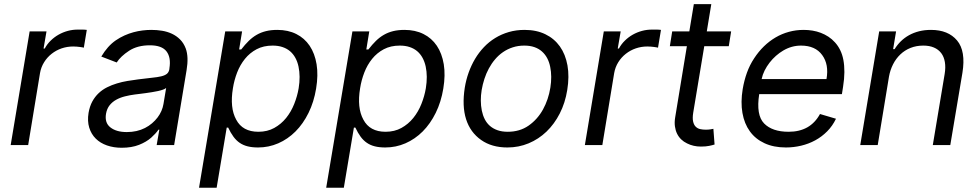

<svg xmlns="http://www.w3.org/2000/svg" viewBox="-20 -696 4701 921"><path d="M122.2 -545.5H203.1L188.9 -463.1H194.6Q206 -484.4 223.2 -501.2Q240.4 -518.1 261.2 -529.8Q282 -541.5 305.2 -547.8Q328.5 -554 352.3 -554H370.4Q377.8 -554 384.8 -553.8Q391.7 -553.6 396.3 -552.6L382.1 -467.3Q380 -468 375 -468.9Q370 -469.8 363.1 -470.7Q356.2 -471.6 347.8 -472.3Q339.5 -473 331 -473Q302.2 -473 275.7 -464Q249.3 -454.9 227.8 -438Q206.3 -421.2 191.6 -397.5Q176.8 -373.9 171.9 -345.2L115.1 0H31.2Z M404.8 -154.8Q410.2 -186.1 422.8 -209.2Q435.4 -232.2 453.3 -249.1Q471.2 -266 493.6 -277.2Q516 -288.4 540.7 -295.8Q565.3 -303.3 591.6 -307.7Q617.9 -312.1 643.5 -315.3Q681.5 -320.3 708.5 -323Q735.4 -325.6 753.4 -329.9Q771.3 -334.2 780.7 -342Q790.1 -349.8 792.6 -365.1V-367.9Q801.1 -420.1 778.8 -449.4Q756.4 -478.7 698.9 -478.7Q639.2 -478.7 599.1 -452.4Q558.9 -426.1 539.8 -396.3L465.9 -424.7Q480.8 -449.6 498 -469.1Q515.3 -488.6 535.5 -502.5Q555.8 -516.3 577.2 -525.9Q598.7 -535.5 620.4 -541.4Q642 -547.2 663.7 -549.9Q685.4 -552.6 706 -552.6Q732.2 -552.6 757.5 -548.5Q782.7 -544.4 804.7 -534.1Q826.7 -523.8 843.9 -506.6Q861.2 -489.3 871.1 -463.1Q885.7 -422.9 875 -359.4L815.3 0H731.5L744.3 -73.9H740.1Q734 -65 725.5 -55.6Q717 -46.2 705.6 -35.9Q682.5 -15.3 647 -1.2Q611.5 12.8 563.9 12.8Q525.2 12.8 493.1 1.6Q460.9 -9.6 439.3 -31.1Q417.6 -52.6 408 -83.8Q398.4 -115.1 404.8 -154.8ZM509.6 -84.9Q538 -62.5 588.1 -62.5Q637.1 -62.5 675.4 -82Q694.2 -91.6 709.3 -104.6Q724.4 -117.5 735.8 -132.5Q747.2 -147.4 754.3 -163.9Q761.4 -180.4 764.2 -197.4L777 -274.1Q772.7 -269.9 762.4 -266.2Q752.1 -262.4 738.5 -259.4Q724.8 -256.4 709.2 -253.9Q693.5 -251.4 678.4 -249.3Q663.4 -247.2 650 -245.6Q636.7 -244 627.8 -242.9Q602.6 -239.7 579.4 -233.8Q556.1 -228 537.3 -217.5Q518.5 -207 505.7 -190.9Q492.9 -174.7 488.6 -150.6Q481.2 -106.9 509.6 -84.9Z M1060.4 -545.5H1141.3L1127.1 -458.8H1137.1Q1155.2 -482.2 1173.1 -499.8Q1191.1 -517.4 1211.5 -529.1Q1231.9 -540.8 1256 -546.7Q1280.2 -552.6 1310.4 -552.6Q1361.9 -552.6 1401.3 -532.8Q1440.7 -513.1 1465.4 -476.4Q1490.1 -439.6 1498.6 -387.8Q1507.1 -335.9 1496.4 -271.3Q1485.8 -206.7 1460 -154.5Q1434.3 -102.3 1397.4 -65.3Q1360.4 -28.4 1314.6 -8.5Q1268.8 11.4 1218 11.4Q1189.6 11.4 1168.1 6Q1146.7 0.7 1130 -10.7Q1113.3 -22 1100 -40.1Q1086.6 -58.2 1074.6 -83.8H1067.5L1019.2 204.5H934.7ZM1112.9 -122.2Q1143.5 -63.9 1219.5 -63.9Q1262.4 -63.9 1295.5 -82.2Q1328.5 -100.5 1352.5 -130.1Q1376.4 -159.8 1391.3 -197.3Q1406.2 -234.7 1412.6 -272.7Q1417.3 -301.5 1417.1 -327.4Q1416.9 -353.3 1411.9 -376.8Q1407 -399.9 1396.8 -418.5Q1386.7 -437.1 1371.3 -450.3Q1355.8 -463.4 1335 -470.3Q1314.3 -477.3 1287.6 -477.3Q1244 -477.3 1211.1 -459.9Q1178.3 -442.5 1155 -413.7Q1131.7 -384.9 1117.5 -348.2Q1103.3 -311.4 1097.3 -272.7Q1081.7 -179 1112.9 -122.2Z M1670.5 -545.5H1751.4L1737.2 -458.8H1747.2Q1765.3 -482.2 1783.2 -499.8Q1801.1 -517.4 1821.6 -529.1Q1842 -540.8 1866.1 -546.7Q1890.3 -552.6 1920.5 -552.6Q1971.9 -552.6 2011.4 -532.8Q2050.8 -513.1 2075.5 -476.4Q2100.1 -439.6 2108.7 -387.8Q2117.2 -335.9 2106.5 -271.3Q2095.9 -206.7 2070.1 -154.5Q2044.4 -102.3 2007.5 -65.3Q1970.5 -28.4 1924.7 -8.5Q1878.9 11.4 1828.1 11.4Q1799.7 11.4 1778.2 6Q1756.7 0.7 1740.1 -10.7Q1723.4 -22 1710 -40.1Q1696.7 -58.2 1684.7 -83.8H1677.6L1629.3 204.5H1544.7ZM1723 -122.2Q1753.6 -63.9 1829.5 -63.9Q1872.5 -63.9 1905.5 -82.2Q1938.6 -100.5 1962.5 -130.1Q1986.5 -159.8 2001.4 -197.3Q2016.3 -234.7 2022.7 -272.7Q2027.3 -301.5 2027.2 -327.4Q2027 -353.3 2022 -376.8Q2017 -399.9 2006.9 -418.5Q1996.8 -437.1 1981.4 -450.3Q1965.9 -463.4 1945.1 -470.3Q1924.4 -477.3 1897.7 -477.3Q1854 -477.3 1821.2 -459.9Q1788.4 -442.5 1765.1 -413.7Q1741.8 -384.9 1727.6 -348.2Q1713.4 -311.4 1707.4 -272.7Q1691.8 -179 1723 -122.2Z M2209.5 -275.6Q2215.6 -312.9 2228 -347.7Q2240.4 -382.5 2258.7 -413.4Q2277 -444.2 2301.3 -469.8Q2325.6 -495.4 2355.5 -513.7Q2385.3 -532 2420.6 -542.3Q2456 -552.6 2496.4 -552.6Q2552.9 -552.6 2595.9 -531.8Q2638.8 -511 2665.7 -473.2Q2692.5 -435.4 2702.1 -382.3Q2711.6 -329.2 2701 -264.2Q2691.1 -202.4 2665.1 -151.6Q2639.2 -100.9 2601.4 -64.6Q2563.6 -28.4 2515.8 -8.5Q2468 11.4 2414.1 11.4Q2338.8 11.4 2288 -24.5Q2235.8 -61.1 2215.7 -124.3Q2195.7 -187.5 2209.5 -275.6ZM2291.2 -165.5Q2295.8 -142.8 2305.4 -123.9Q2315 -105.1 2330.4 -91.8Q2345.9 -78.5 2367 -71.2Q2388.1 -63.9 2415.5 -63.9Q2473.4 -63.9 2515.6 -93.4Q2558.6 -123.6 2584.7 -171Q2610.8 -218.4 2620 -275.6Q2628.6 -329.5 2619.3 -375Q2614.7 -398.1 2604.8 -416.9Q2594.8 -435.7 2579.5 -449.2Q2564.3 -462.7 2543.3 -470Q2522.4 -477.3 2495 -477.3Q2465.2 -477.3 2439.6 -468.9Q2414.1 -460.6 2392.9 -446Q2371.8 -431.5 2354.8 -411.4Q2337.7 -391.3 2324.9 -367.5Q2312.1 -343.8 2303.6 -317.5Q2295.1 -291.2 2290.5 -264.2Q2282 -211.6 2291.2 -165.5Z M2876.4 -545.5H2957.4L2943.2 -463.1H2948.9Q2960.2 -484.4 2977.5 -501.2Q2994.7 -518.1 3015.4 -529.8Q3036.2 -541.5 3059.5 -547.8Q3082.7 -554 3106.5 -554H3124.6Q3132.1 -554 3139 -553.8Q3146 -553.6 3150.6 -552.6L3136.4 -467.3Q3134.2 -468 3129.3 -468.9Q3124.3 -469.8 3117.4 -470.7Q3110.4 -471.6 3102.1 -472.3Q3093.8 -473 3085.2 -473Q3056.5 -473 3030 -464Q3003.6 -454.9 2982.1 -438Q2960.6 -421.2 2945.8 -397.5Q2931.1 -373.9 2926.1 -345.2L2869.3 0H2785.5Z M3204.5 -545.5H3286.6L3308.2 -676.1H3392L3370.4 -545.5H3487.2L3475.9 -474.4H3358.3L3305.4 -156.2Q3301.1 -129.6 3304.7 -113.5Q3308.2 -97.3 3317.1 -88.4Q3326 -79.5 3338.6 -76.7Q3351.2 -73.9 3365.1 -73.9Q3378.9 -73.9 3387.8 -75.5Q3396.7 -77.1 3402 -78.1L3407.7 -2.8Q3398.1 0.4 3381.9 3.7Q3365.8 7.1 3342.3 7.1Q3305.8 7.1 3275.6 -8.2Q3259.9 -15.6 3247.7 -27.3Q3235.4 -39.1 3227.8 -54.7Q3220.2 -70.3 3217.5 -90Q3214.8 -109.7 3218.8 -133.5L3274.9 -474.4H3193.2Z M3542.6 -268.5Q3549.7 -310.4 3563 -347.3Q3576.3 -384.2 3597.7 -416.5Q3618.6 -448.5 3644.5 -473.7Q3670.5 -498.9 3700.5 -516.5Q3730.5 -534.1 3764.4 -543.3Q3798.3 -552.6 3835.2 -552.6Q3856.5 -552.6 3877.3 -549.2Q3898.1 -545.8 3917.3 -538.5Q3936.4 -531.2 3953.8 -519.9Q3971.2 -508.5 3985.4 -492.5Q4000 -476.6 4010.3 -455.6Q4020.6 -434.7 4025.6 -408.4Q4030.5 -382.1 4030.4 -350.1Q4030.2 -318.2 4024.1 -279.8L4018.5 -244.3H3621.8Q3606.2 -144.2 3645.2 -104Q3684.3 -63.9 3762.8 -63.9Q3814.6 -63.9 3852.3 -85Q3889.9 -106.2 3913.4 -149.1L3990.1 -126.4Q3973.7 -92 3948 -66.1Q3922.2 -40.1 3890.6 -22.9Q3859 -5.7 3823 2.8Q3786.9 11.4 3750 11.4Q3691.1 11.4 3647.4 -8.9Q3603.7 -29.1 3577.1 -65.9Q3550.4 -102.6 3541.4 -154.1Q3532.3 -205.6 3542.6 -268.5ZM3633.5 -316.8H3944.6Q3957 -386.7 3924 -431.8Q3891 -477.3 3822.4 -477.3Q3777.3 -477.3 3736.9 -453.5Q3718.8 -442.8 3702.1 -428.1Q3685.4 -413.4 3671.5 -395.4Q3657.7 -377.5 3647.7 -357.6Q3637.8 -337.7 3633.5 -316.8Z M4197.4 -545.5H4278.4L4264.2 -460.2H4271.3Q4284.1 -481.2 4301.3 -498Q4318.5 -514.9 4340.6 -527.2Q4362.6 -539.4 4388.8 -546Q4415.1 -552.6 4446 -552.6Q4528.4 -552.6 4571 -501.8Q4613.6 -451 4596.6 -346.6L4538.4 0H4454.5L4511.4 -340.9Q4516.7 -372.9 4512.4 -398.3Q4508.2 -423.7 4494.9 -441.2Q4481.5 -458.8 4460 -468Q4438.6 -477.3 4409.1 -477.3Q4375.4 -477.3 4347.5 -466.1Q4319.6 -454.9 4298.7 -434.8Q4277.7 -414.8 4263.8 -387.4Q4250 -360.1 4244.3 -328.1L4190.3 0H4106.5Z"/></svg>

Font: Inter P
Style: Italic
Weight: 400
Italic angle: -9.40001°
Designer: Rasmus Andersson
Foundry: rsms
Version: Version 3.018;git-588b23468